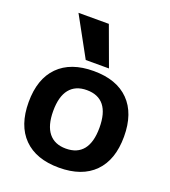

<svg xmlns="http://www.w3.org/2000/svg" viewBox="-144 -895 892 1009"><g transform="rotate(20 301.5 -390.0)"><path d="M301.7 10Q173.7 10 104.3 -60Q35 -130 35 -260Q35 -390 104.3 -460Q173.7 -530 301.7 -530Q430 -530 499.1 -460Q568.3 -390 568.3 -260Q568.3 -130 499.1 -60Q430 10 301.7 10ZM301.7 -96.6Q365.7 -96.6 398.4 -137.8Q431 -179 431 -260Q431 -341.3 398.4 -382.4Q365.7 -423.4 301.7 -423.4Q238.6 -423.4 205.5 -382.4Q172.3 -341.3 172.3 -260Q172.3 -179 205.5 -137.8Q238.6 -96.6 301.7 -96.6ZM241.4 -570 120.7 -790H290.6L371.3 -570Z"/></g></svg>

Font: M PLUS 1 Thin
Style: Regular
Weight: 100
Designer: Coji Morishita
Foundry: UNDERFOREST DESIGN
Version: Version 1.001